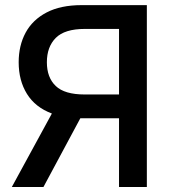

<svg xmlns="http://www.w3.org/2000/svg" viewBox="-20 -748 688 768"><path d="M567.4 0H456.1V-274.9H307.6Q304.2 -274.9 301.3 -274.9L153.8 0H27.3L187.5 -293.9Q121.1 -318.8 87.9 -372.3Q54.7 -425.8 54.7 -499Q54.7 -565.9 82.5 -617.4Q110.4 -668.9 166.5 -698.2Q222.7 -727.5 306.6 -727.5H567.4ZM456.1 -370.1V-632.3H319.3Q238.8 -632.3 203.1 -596.4Q167.5 -560.5 167.5 -499Q167.5 -438 202.9 -404.1Q238.3 -370.1 318.4 -370.1Z"/></svg>

Font: Inter Medium
Style: Regular
Weight: 500
Designer: Rasmus Andersson
Foundry: rsms
Version: Version 4.001;git-9221beed3